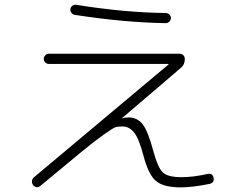

<svg xmlns="http://www.w3.org/2000/svg" viewBox="-20 -784 1040 829"><path d="M155 18Q137 32 123 15Q117 8 118 -2Q119 -12 126 -18L708 -506V-507Q708 -508 707 -508H191Q182 -508 175.5 -514.5Q169 -521 169 -530Q169 -539 175.5 -545.5Q182 -552 191 -552H755Q765 -552 771.5 -545.5Q778 -539 778 -529Q778 -505 761 -491L507 -274L506 -273H508Q519 -277 534 -277Q573 -277 596 -247.5Q619 -218 642 -132Q662 -58 684 -38.5Q706 -19 764 -19Q814 -19 877 -33Q898 -37 902 -17Q907 4 885 10Q810 25 761 25Q686 25 653.5 -2.5Q621 -30 600 -110Q581 -183 560 -210.5Q539 -238 509 -238Q490 -238 479.5 -235Q469 -232 429.5 -204Q390 -176 334.5 -130.5Q279 -85 155 18ZM310 -763Q526 -729 695 -728Q704 -728 711 -721.5Q718 -715 718 -706Q718 -697 711 -690.5Q704 -684 695 -684Q513 -687 302 -720Q293 -722 288 -729Q283 -736 284 -745Q285 -754 293 -759.5Q301 -765 310 -763Z"/></svg>

Font: Rounded Mplus 1c Light
Style: Regular
Weight: 300
Version: Version 1.059.20150529